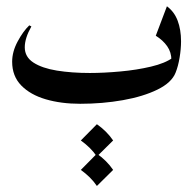

<svg xmlns="http://www.w3.org/2000/svg" viewBox="-20 -330 628 624"><path d="M82 -244.1Q60.5 -206.1 60.5 -176.3Q60.5 -145 88.6 -126.7Q116.7 -108.4 164.8 -100.6Q212.9 -92.8 272 -92.8Q317.4 -92.8 370.8 -97.7Q424.3 -102.5 470.7 -113.5Q517.1 -124.5 541.5 -142.6L537.1 -134.3Q537.1 -160.2 523.4 -179.7Q509.8 -199.2 486.3 -213.9L522.5 -309.6Q546.4 -292 557.4 -262.7Q568.4 -233.4 568.4 -195.8Q568.4 -170.9 563.7 -142.8Q559.1 -114.7 550.8 -94.2Q538.1 -61.5 491.7 -38.8Q445.3 -16.1 379.2 -4.4Q313 7.3 240.7 7.3Q178.7 7.3 128.7 -7.3Q78.6 -22 49.1 -52.2Q19.5 -82.5 19.5 -129.4Q19.5 -162.1 37.4 -195.3Q55.2 -228.5 75.2 -247.6ZM294.9 169.4Q327.1 191.9 347.7 222.2L294.9 274.4Q284.7 259.3 271.5 246.3Q258.3 233.4 242.7 222.2ZM294.9 73.7Q327.1 96.2 347.7 126.5L294.9 178.7Q284.7 163.6 271.5 150.6Q258.3 137.7 242.7 126.5Z"/></svg>

Font: Lateef Medium
Style: Regular
Weight: 500
Designer: SIL International
Foundry: SIL International
Version: Version 4.200